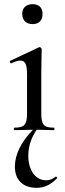

<svg xmlns="http://www.w3.org/2000/svg" viewBox="-20 -621 310 916"><path d="M136 -506C166 -506 183 -524 183 -555C183 -584 166 -601 136 -601C105 -601 86 -584 86 -555C86 -524 105 -506 136 -506ZM245 222C234 231 221 239 199 239C149 239 115 190 115 123C115 80 127 39 155 -2C186 -2 215 0 237 0C241 0 241 -12 237 -12C188 -12 177 -26 177 -81V-267C177 -332 179 -372 179 -386C179 -390 174 -396 169 -396C167 -396 167 -396 165 -395L29 -331C24 -329 29 -317 34 -319C52 -328 67 -332 77 -332C101 -332 109 -312 109 -265V-81C109 -26 97 -12 49 -12C45 -12 45 0 49 0C73 0 103 -2 137 -2C80 57 51 117 51 174C51 236 88 275 154 275C192 275 219 262 252 230C256 227 248 220 245 222Z"/></svg>

Font: Cormorant Infant Book
Style: Regular
Weight: 500
Designer: Christian Thalmann (Catharsis Fonts)
Version: Version 1.000;PS 002.000;hotconv 1.0.88;makeotf.lib2.5.64775